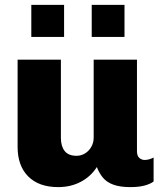

<svg xmlns="http://www.w3.org/2000/svg" viewBox="-20 -755 667 785"><path d="M218 10Q139 10 95.5 -33.5Q52 -77 52 -154V-511H229V-191Q229 -157 244.5 -137.5Q260 -118 293 -118Q312 -118 328 -128Q344 -138 353.5 -155Q363 -172 363 -192V-511H540V-137Q540 -117 550 -109Q560 -101 571 -101Q580 -101 589.5 -103.5Q599 -106 608 -111V-13Q595 -3 571.5 3.5Q548 10 512 10Q471 10 443.5 0Q416 -10 400.5 -29Q385 -48 376 -72Q351 -33 310 -11.5Q269 10 218 10ZM108 -604V-735H242V-604ZM355 -604V-735H489V-604Z"/></svg>

Font: Chivo Medium ExtraBold
Style: Regular
Weight: 800
Version: Version 2.002